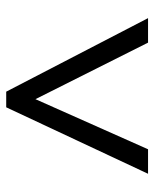

<svg xmlns="http://www.w3.org/2000/svg" viewBox="40 -799 492 612"><g transform="rotate(-90 286.0 -493.0)"><path d="M38.1 -267.1 250 -719.2H299.8L534.2 -267.1H456.1L275.9 -626L116.2 -267.1Z"/></g></svg>

Font: Noto Sans Historic
Style: Regular
Weight: 400
Designer: Monotype Design Team
Foundry: Monotype Imaging Inc.
Version: Version 0.71 uh